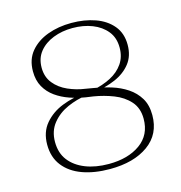

<svg xmlns="http://www.w3.org/2000/svg" viewBox="-104 -783 835 884"><g transform="rotate(-15 313.5 -341.0)"><path d="M313 7Q239 7 182.5 -13.5Q126 -34 94 -75Q62 -116 62 -176Q62 -236 95.5 -275.5Q129 -315 181 -335.5Q233 -356 290 -360L296 -349Q248 -343 203 -323Q158 -303 129 -267Q100 -231 100 -179Q100 -126 127.5 -90.5Q155 -55 203 -36Q251 -17 314 -17Q406 -17 464 -58.5Q522 -100 522 -177Q522 -228 493 -260.5Q464 -293 419 -310.5Q374 -328 325 -336L290 -341Q253 -347 216.5 -359.5Q180 -372 150.5 -393Q121 -414 103.5 -445Q86 -476 86 -519Q86 -576 117.5 -613.5Q149 -651 200.5 -670Q252 -689 314 -689Q376 -689 427 -671Q478 -653 508.5 -616.5Q539 -580 539 -525Q539 -472 511 -436.5Q483 -401 436.5 -381Q390 -361 336 -354L331 -365Q379 -374 417.5 -394Q456 -414 478 -446Q500 -478 500 -522Q500 -569 474.5 -600.5Q449 -632 407 -648.5Q365 -665 313 -665Q263 -665 221 -648.5Q179 -632 154 -601Q129 -570 129 -525Q129 -481 153.5 -450.5Q178 -420 217.5 -402.5Q257 -385 301 -379L336 -373Q378 -366 418.5 -353.5Q459 -341 492 -319Q525 -297 545 -264Q565 -231 565 -183Q565 -92 496 -42.5Q427 7 313 7Z"/></g></svg>

Font: Montagu Slab 144pt ExtraLight
Style: Regular
Weight: 250
Version: Version 1.000